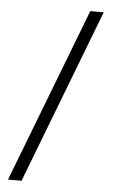

<svg xmlns="http://www.w3.org/2000/svg" viewBox="-55 -749 511 847"><g transform="rotate(5 201.0 -325.0)"><path d="M73.2 61H13.2L310.1 -710.9H369.6Z"/></g></svg>

Font: Heebo Light
Style: Regular
Weight: 300
Designer: Oded Ezer
Foundry: Ezer Type House
Version: Version 3.100